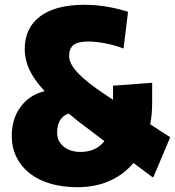

<svg xmlns="http://www.w3.org/2000/svg" viewBox="-20 -771 728 800"><path d="M302 9Q240 9 189.5 -6Q139 -21 103.5 -49Q68 -77 48.5 -116.5Q29 -156 29 -205Q29 -276 66 -326Q103 -376 166 -391Q121 -440 102 -481.5Q83 -523 83 -566Q83 -655 147.5 -703Q212 -751 331 -751Q376 -751 420.5 -744Q465 -737 513 -722V-718L495 -570H491Q458 -583 418 -590.5Q378 -598 347 -598Q305 -598 286.5 -583.5Q268 -569 268 -537Q268 -506 305 -466.5Q342 -427 420 -376L451 -355V-414L614 -426V-343Q614 -319 612 -296.5Q610 -274 606 -253L688 -200V-196L619 -33H615L536 -92Q495 -43 436 -17Q377 9 302 9ZM357 -227Q331 -246 308.5 -263.5Q286 -281 266 -298Q218 -281 218 -218Q218 -183 245 -160.5Q272 -138 315 -138Q380 -138 415 -183Z"/></svg>

Font: Encode Sans Compressed
Style: Black
Weight: 900
Designer: Pablo Impallari, Andres Torresi
Foundry: Pablo Impallari, Andres Torresi
Version: Version 1.000; ttfautohint (v1.00) -l 8 -r 50 -G 200 -x 14 -